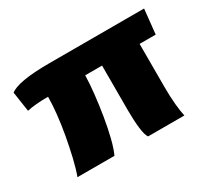

<svg xmlns="http://www.w3.org/2000/svg" viewBox="-107 -713 989 899"><g transform="rotate(-30 387.0 -264.0)"><path d="M83 0Q97 -38 109 -89Q121 -140 131 -195.5Q141 -251 146.5 -303.5Q152 -356 152 -395Q116 -395 87.5 -392.5Q59 -390 38 -385L22 -492Q42 -509 95 -518.5Q148 -528 237 -528H748L734 -395H647V-165Q647 -109 651 -67Q655 -25 661 0H465Q454 -14 449 -57Q444 -100 444 -153V-395H353Q352 -352 346 -296.5Q340 -241 330.5 -183.5Q321 -126 309 -78Q297 -30 283 0Z"/></g></svg>

Font: Archivo SemiExpanded Black
Style: Regular
Weight: 900
Width: 6
Designer: Hector Gatti
Foundry: Omnibus-Type
Version: Version 2.001